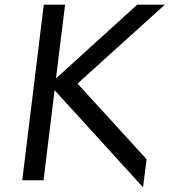

<svg xmlns="http://www.w3.org/2000/svg" viewBox="-20 -770 724 820"><path d="M606 -90 591 30 213 -385 166 0H75L167 -750H258L219 -435L566 -750H684L311 -413Z"/></svg>

Font: Orkney
Style: Italic
Weight: 400
Italic angle: -7°
Designer: Samuel Oakes and Alfredo Marco Pradil
Foundry: Alfredo Marco Pradil
Version: 1.0; ttfautohint (v1.5)